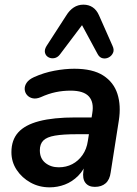

<svg xmlns="http://www.w3.org/2000/svg" viewBox="-20 -794 587 824"><path d="M193 10Q148 10 111 -10.5Q74 -31 51.5 -65Q29 -99 29 -141Q29 -193 58 -225.5Q87 -258 148 -274Q209 -290 304 -290H384L373 -218H310Q251 -218 216 -212Q181 -206 166 -191Q151 -176 151 -149Q151 -114 174.5 -95Q198 -76 232 -76Q264 -76 290 -89.5Q316 -103 334 -128.5Q352 -154 357 -189L376 -308Q384 -355 361.5 -380Q339 -405 283 -405Q250 -405 219 -398.5Q188 -392 155 -377Q136 -369 121 -372Q106 -375 96.5 -385.5Q87 -396 86 -410.5Q85 -425 94.5 -439Q104 -453 126 -463Q168 -482 213.5 -490.5Q259 -499 299 -499Q378 -499 423 -470Q468 -441 484 -391Q500 -341 490 -277L455 -54Q451 -23 433.5 -7.5Q416 8 387 8Q360 8 346.5 -9.5Q333 -27 338 -61L348 -124L355 -104Q341 -65 315.5 -39.5Q290 -14 258.5 -2Q227 10 193 10ZM463 -597Q471 -580 465 -567Q459 -554 446.5 -547.5Q434 -541 420.5 -544Q407 -547 399 -562L332 -686L237 -560Q227 -547 213 -544.5Q199 -542 187.5 -548.5Q176 -555 173 -568Q170 -581 180 -597L264 -727Q278 -750 296.5 -762Q315 -774 338 -774Q361 -774 378 -762.5Q395 -751 405 -728Z"/></svg>

Font: Nunito ExtraLight
Style: Bold Italic
Weight: 700
Italic angle: -9°
Version: Version 3.602